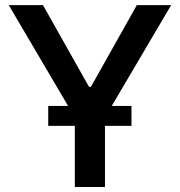

<svg xmlns="http://www.w3.org/2000/svg" viewBox="-20 -748 720 768"><path d="M15.1 -727.5H151.9L335.9 -400.9H343.8L527.3 -727.5H664.6L399.9 -278.3V0H279.3V-278.3ZM172.9 -244.6V-324.2H505.9V-244.6Z"/></svg>

Font: Inter Cardless Tabular Medium
Style: Regular
Weight: 500
Designer: Rasmus Andersson
Foundry: rsms
Version: Version 4.000;git-4fc901f